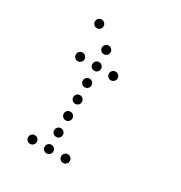

<svg xmlns="http://www.w3.org/2000/svg" viewBox="-175 -903 950 1006"><g transform="rotate(30 300.0 -400.0)"><path d="M149 -776Q139 -776 131.5 -768.5Q124 -761 124 -751V-749Q124 -739 131.5 -731.5Q139 -724 149 -724H151Q161 -724 168.5 -731.5Q176 -739 176 -749V-751Q176 -761 168.5 -768.5Q161 -776 151 -776ZM249 -676Q239 -676 231.5 -668.5Q224 -661 224 -651V-649Q224 -639 231.5 -631.5Q239 -624 249 -624H251Q261 -624 268.5 -631.5Q276 -639 276 -649V-651Q276 -661 268.5 -668.5Q261 -676 251 -676ZM149 -576Q139 -576 131.5 -568.5Q124 -561 124 -551V-549Q124 -539 131.5 -531.5Q139 -524 149 -524H151Q161 -524 168.5 -531.5Q176 -539 176 -549V-551Q176 -561 168.5 -568.5Q161 -576 151 -576ZM249 -576Q239 -576 231.5 -568.5Q224 -561 224 -551V-549Q224 -539 231.5 -531.5Q239 -524 249 -524H251Q261 -524 268.5 -531.5Q276 -539 276 -549V-551Q276 -561 268.5 -568.5Q261 -576 251 -576ZM349 -576Q339 -576 331.5 -568.5Q324 -561 324 -551V-549Q324 -539 331.5 -531.5Q339 -524 349 -524H351Q361 -524 368.5 -531.5Q376 -539 376 -549V-551Q376 -561 368.5 -568.5Q361 -576 351 -576ZM249 -476Q239 -476 231.5 -468.5Q224 -461 224 -451V-449Q224 -439 231.5 -431.5Q239 -424 249 -424H251Q261 -424 268.5 -431.5Q276 -439 276 -449V-451Q276 -461 268.5 -468.5Q261 -476 251 -476ZM249 -376Q239 -376 231.5 -368.5Q224 -361 224 -351V-349Q224 -339 231.5 -331.5Q239 -324 249 -324H251Q261 -324 268.5 -331.5Q276 -339 276 -349V-351Q276 -361 268.5 -368.5Q261 -376 251 -376ZM249 -276Q239 -276 231.5 -268.5Q224 -261 224 -251V-249Q224 -239 231.5 -231.5Q239 -224 249 -224H251Q261 -224 268.5 -231.5Q276 -239 276 -249V-251Q276 -261 268.5 -268.5Q261 -276 251 -276ZM249 -176Q239 -176 231.5 -168.5Q224 -161 224 -151V-149Q224 -139 231.5 -131.5Q239 -124 249 -124H251Q261 -124 268.5 -131.5Q276 -139 276 -149V-151Q276 -161 268.5 -168.5Q261 -176 251 -176ZM149 -76Q139 -76 131.5 -68.5Q124 -61 124 -51V-49Q124 -39 131.5 -31.5Q139 -24 149 -24H151Q161 -24 168.5 -31.5Q176 -39 176 -49V-51Q176 -61 168.5 -68.5Q161 -76 151 -76ZM249 -76Q239 -76 231.5 -68.5Q224 -61 224 -51V-49Q224 -39 231.5 -31.5Q239 -24 249 -24H251Q261 -24 268.5 -31.5Q276 -39 276 -49V-51Q276 -61 268.5 -68.5Q261 -76 251 -76ZM349 -76Q339 -76 331.5 -68.5Q324 -61 324 -51V-49Q324 -39 331.5 -31.5Q339 -24 349 -24H351Q361 -24 368.5 -31.5Q376 -39 376 -49V-51Q376 -61 368.5 -68.5Q361 -76 351 -76Z"/></g></svg>

Font: Doto Rounded
Style: Regular
Weight: 400
Monospace: yes
Version: Version 1.000